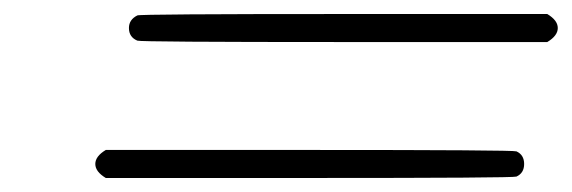

<svg xmlns="http://www.w3.org/2000/svg" viewBox="-20 -387 816 274"><path d="M761 -327H470Q180 -327 176 -329Q164 -334 164 -347Q164 -359 176 -365Q179 -367 470 -367H761Q776 -358 776 -347Q776 -336 761 -327ZM131 -173H422Q713 -173 717 -171Q728 -166 728 -153Q728 -140 717 -135Q713 -133 422 -133H131Q116 -142 116 -153Q116 -164 131 -173Z"/></svg>

Font: KaTeX_Main
Style: Italic
Weight: 400
Version: Version 1.1; ttfautohint (v1.3)